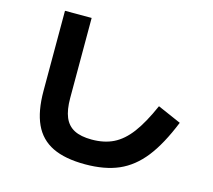

<svg xmlns="http://www.w3.org/2000/svg" viewBox="-109 -871 1155 1039"><g transform="rotate(15 469.0 -351.0)"><path d="M130.9 -290V-738.3H280.3V-290Q280.3 -223.1 297.6 -182.1Q314.9 -141.1 352.1 -121.8Q389.2 -102.5 450.2 -102.5Q520.5 -102.5 572.3 -128.2Q624 -153.8 667.7 -211.9Q711.4 -270 755.9 -371.1L887.7 -313.5Q835 -183.1 775.4 -107.4Q715.8 -31.7 638.2 2.2Q560.5 36.1 450.2 36.1Q337.9 36.1 267.6 2Q197.3 -32.2 164.1 -104Q130.9 -175.8 130.9 -290Z"/></g></svg>

Font: Pretendard ExtraBold
Style: Regular
Weight: 800
Designer: Base glyphs from Inter by Rasmus Andersson; Hangeul glyphs from Noto Sans CJK(Source Han Sans) by Jang Soo-young and Kan
Foundry: Kil Hyung-jin
Version: Version 1.309